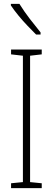

<svg xmlns="http://www.w3.org/2000/svg" viewBox="-20 -969 272 989"><path d="M195 0H37V-25L98 -31V-682L37 -689V-714H195V-689L135 -682V-31L195 -25ZM80 -949Q105 -909 133.5 -872Q162 -835 189 -802V-791H166Q147 -810 122.5 -835.5Q98 -861 75 -889Q52 -917 36 -941V-949Z"/></svg>

Font: Noto Sans Khmer UI ExtraCondensed ExtraLight
Style: Regular
Weight: 200
Width: 2
Designer: Danh Hong and the Monotype Design Team
Foundry: Monotype Imaging Inc.
Version: Version 2.002; ttfautohint (v1.8.4.7-5d5b)